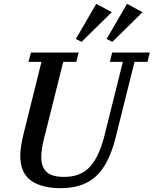

<svg xmlns="http://www.w3.org/2000/svg" viewBox="-20 -973 804 1005"><path d="M299 12Q198 12 142 -28Q86 -68 86 -160Q86 -183 91 -212Q96 -241 104 -275L197 -649H129L142 -698H392L379 -649H311L210 -246Q196 -190 196 -150Q196 -99 224 -73Q252 -47 315 -47Q401 -47 449 -98Q497 -149 525 -256L623 -649H555L567 -698H764L752 -649H684L585 -252Q550 -112 482 -50Q414 12 299 12ZM377 -769 484 -953 565 -909 407 -754ZM538 -769 645 -953 726 -909 568 -754Z"/></svg>

Font: IBM Plex Serif Medium
Style: Italic
Weight: 500
Italic angle: -14°
Designer: Mike Abbink, Paul van der Laan, Pieter van Rosmalen
Foundry: Bold Monday
Version: Version 2.5